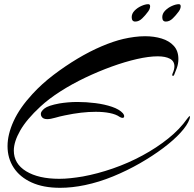

<svg xmlns="http://www.w3.org/2000/svg" viewBox="-20 -851 927 917"><path d="M267 46Q187 46 131 20.5Q75 -5 45.5 -50Q16 -95 16 -153Q16 -209 45 -272.5Q74 -336 135 -402Q180 -451 236 -493.5Q292 -536 350.5 -571Q409 -606 465.5 -630Q522 -654 569 -665Q595 -671 621.5 -674.5Q648 -678 673 -678Q716 -678 752 -667Q788 -656 810 -632Q832 -608 832 -569Q832 -547 824.5 -526Q817 -505 812 -494Q809 -488 806 -488Q804 -488 803 -491.5Q802 -495 804 -499Q813 -519 813 -534Q813 -559 791.5 -570.5Q770 -582 733 -582Q691 -582 634 -569Q577 -556 513.5 -533Q450 -510 387 -480Q324 -450 268.5 -414.5Q213 -379 173 -342Q107 -281 76.5 -227.5Q46 -174 46 -132Q46 -69 105 -33Q164 3 263 3Q289 3 317 0Q345 -3 375 -8Q446 -21 519.5 -46.5Q593 -72 660.5 -108.5Q728 -145 783.5 -189.5Q839 -234 874 -284Q884 -297 886 -297Q887 -297 887 -294Q887 -292 887 -289.5Q887 -287 885 -282Q875 -253 842 -217Q809 -181 759 -143.5Q709 -106 648 -71Q587 -36 520 -8.5Q453 19 386 33Q324 46 267 46ZM205 -282Q194 -282 187 -286Q183 -288 179 -293.5Q175 -299 175 -307Q175 -319 192.5 -333Q210 -347 264 -357Q282 -360 304 -362Q326 -364 350 -364Q392 -364 435.5 -358.5Q479 -353 514.5 -341Q550 -329 567 -310Q573 -303 573 -296Q573 -288 565 -288Q559 -288 551 -293Q534 -305 504.5 -311Q475 -317 437 -317Q370 -317 290 -300Q265 -295 243 -288.5Q221 -282 205 -282ZM772 -748Q755 -748 755 -769Q755 -786 768.5 -800Q782 -814 801 -822.5Q820 -831 834 -831Q843 -831 843 -821Q843 -806 828 -789Q821 -779 805.5 -763.5Q790 -748 772 -748ZM626 -748Q609 -748 609 -769Q609 -786 622.5 -800Q636 -814 655 -822.5Q674 -831 688 -831Q697 -831 697 -821Q697 -806 682 -789Q675 -779 659.5 -763.5Q644 -748 626 -748Z"/></svg>

Font: Arizonia
Style: Regular
Weight: 400
Designer: Robert E. Leuschke
Foundry: Robert E. Leuschke
Version: Version 1.010; ttfautohint (v1.8.4.7-5d5b)